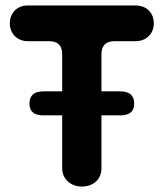

<svg xmlns="http://www.w3.org/2000/svg" viewBox="-20 -668 600 704"><path d="M280 16C323 16 352 -11 352 -51V-245H421C455 -245 472 -259 472 -288C472 -318 455 -333 421 -333H352V-469C352 -501 368 -517 400 -517H477C517 -517 544 -545 544 -582C544 -621 517 -648 477 -648H82C43 -648 16 -621 16 -582C16 -545 43 -517 82 -517H160C192 -517 208 -501 208 -469V-333H139C105 -333 88 -318 88 -288C88 -259 105 -245 139 -245H208V-51C208 -11 240 16 280 16Z"/></svg>

Font: Dongle
Style: Bold
Weight: 700
Designer: Yanghee Ryu
Foundry: Yanghee Ryu
Version: Version 2.000